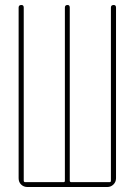

<svg xmlns="http://www.w3.org/2000/svg" viewBox="-20 -750 540 770"><path d="M89.8 0Q75.2 0 64.9 -9.8Q54.7 -19.5 54.7 -35.2V-719.7Q54.7 -729.5 64.9 -730Q75.2 -730.5 75.2 -719.7V-25.4Q75.2 -20.5 80.1 -19.5H235.4Q240.2 -19.5 240.2 -25.4V-719.7Q240.2 -729.5 250 -730Q259.8 -730.5 259.8 -719.7V-25.4Q259.8 -20.5 264.6 -19.5H419.9Q424.8 -19.5 424.8 -25.4V-719.7Q424.8 -729.5 435.1 -730Q445.3 -730.5 445.3 -719.7V-35.2Q445.3 -20.5 435.1 -10.3Q424.8 0 410.2 0Z"/></svg>

Font: Rounded Mgen+ 1m thin
Style: Regular
Weight: 100
Designer: [Source Han Sans]
Ryoko NISHIZUKA  (kana & ideographs); Paul D. Hunt (Latin, Greek & Cyrillic); Wenlong ZHANG  (bopomofo
Version: Version 1.059.20150602